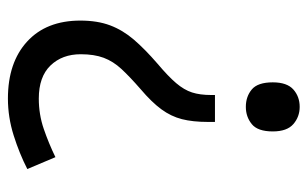

<svg xmlns="http://www.w3.org/2000/svg" viewBox="-166 -599 777 485"><g transform="rotate(-90 222.5 -356.5)"><path d="M216 -725Q307 -725 360 -676.5Q413 -628 413 -542Q413 -499 401 -467Q389 -435 365 -407Q341 -379 304 -347Q272 -320 255 -300Q238 -280 231.5 -260Q225 -240 225 -211V-202H157V-220Q157 -258 164 -285.5Q171 -313 189 -337.5Q207 -362 240 -390Q271 -417 290.5 -438Q310 -459 319 -483Q328 -507 328 -541Q328 -588 299.5 -617.5Q271 -647 216 -647Q176 -647 139.5 -634.5Q103 -622 68 -605L38 -676Q77 -696 123 -710.5Q169 -725 216 -725ZM195 12Q170 12 151.5 -4Q133 -20 133 -56Q133 -94 151.5 -109Q170 -124 195 -124Q221 -124 239 -109Q257 -94 257 -56Q257 -20 239 -4Q221 12 195 12Z"/></g></svg>

Font: malayalam115
Style: Regular
Weight: 400
Designer: Jelle Bosma - Monotype Design Team
Foundry: Monotype Imaging Inc.
Version: Version 2.103